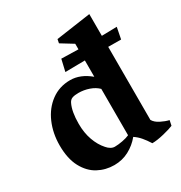

<svg xmlns="http://www.w3.org/2000/svg" viewBox="-171 -843 925 979"><g transform="rotate(-30 291.5 -353.5)"><path d="M578.6 -45.9 572.3 -16.1Q555.2 -8.3 513.4 2Q471.7 12.2 443.4 12.2Q427.2 -13.7 411.1 -32.5Q395 -51.3 375 -64.5Q346.7 -29.8 307.1 -8.8Q267.6 12.2 220.7 12.2Q169.9 12.2 126.2 -11.2Q82.5 -34.7 55.4 -85.4Q28.3 -136.2 28.3 -213.9Q28.3 -285.2 54.2 -345Q80.1 -404.8 128.4 -440.4Q176.8 -476.1 240.7 -476.1Q300.3 -476.1 356.4 -429.2V-525.4L240.7 -523.9L256.8 -593.3L356.4 -590.8V-623.5L285.6 -667L290 -689.5L494.1 -718.8V-590.8L583 -592.8L569.8 -525.4L494.1 -525.9V-95.7Q504.9 -76.7 530.8 -63.7Q556.6 -50.8 578.6 -45.9ZM269 -67.9Q289.6 -67.9 315.2 -72.8Q340.8 -77.6 356.4 -85V-357.9Q336.9 -377.4 306.6 -387.9Q276.4 -398.4 244.1 -398.4Q222.2 -398.4 208.5 -393.6Q194.8 -388.7 187.5 -373.5Q167.5 -333 167.5 -260.7Q167.5 -208 182.9 -165Q198.2 -122.1 224.6 -92.8Q233.9 -81.5 245.6 -74.7Q257.3 -67.9 269 -67.9Z"/></g></svg>

Font: Vesper Libre
Style: Bold
Weight: 700
Designer: Robert Keller & Kimya Gandhi
Foundry: Mota Italic
Version: Version 1.058